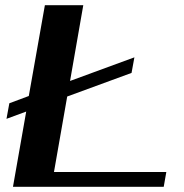

<svg xmlns="http://www.w3.org/2000/svg" viewBox="-20 -720 710 740"><path d="M621 -57 611 0H30L81 -290L5 -262L16 -322L91 -350L153 -700H301L250 -408L498 -499L487 -439L239 -348L188 -57Z"/></svg>

Font: Fahkwang SemiBold
Style: Italic
Weight: 600
Italic angle: -10°
Version: Version 1.000; ttfautohint (v1.6)